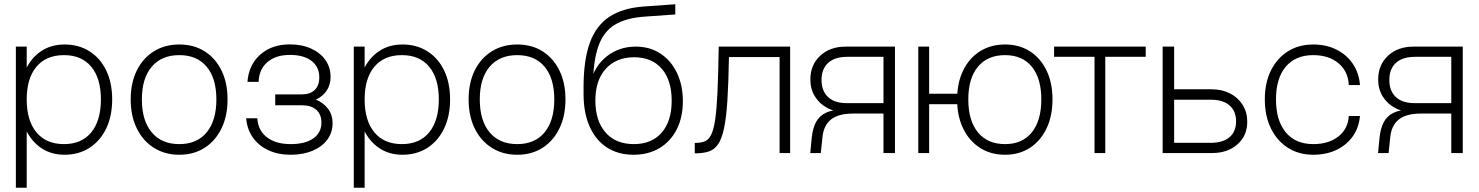

<svg xmlns="http://www.w3.org/2000/svg" viewBox="-20 -719 6947 902"><path d="M54.5 -500V163H105.5V-500ZM72.5 -252Q72.5 -174 98.8 -115.5Q125 -57 172.2 -24.5Q219.5 8 283 8Q350 8 400.5 -24.5Q451 -57 479 -115.5Q507 -174 507 -252Q507 -330 479 -388Q451 -446 400.5 -478Q350 -510 283 -510Q219.5 -510 172.2 -478Q125 -446 98.8 -388Q72.5 -330 72.5 -252ZM454 -252Q454 -152.5 408.8 -97.2Q363.5 -42 280.5 -42Q197 -42 151.2 -97.2Q105.5 -152.5 105.5 -252Q105.5 -351 151.2 -405.5Q197 -460 280.5 -460Q363.5 -460 408.8 -405.5Q454 -351 454 -252Z M594 -252Q594 -174 622.8 -115.5Q651.5 -57 703 -24.5Q754.5 8 822.5 8Q890.5 8 941.2 -24.5Q992 -57 1020.5 -115.5Q1049 -174 1049 -252Q1049 -330 1020.5 -388Q992 -446 941.2 -478Q890.5 -510 822.5 -510Q754.5 -510 703 -478Q651.5 -446 622.8 -388Q594 -330 594 -252ZM996.5 -252Q996.5 -152.5 951 -97.2Q905.5 -42 822.5 -42Q739 -42 692.8 -97.2Q646.5 -152.5 646.5 -252Q646.5 -351 692.8 -405.5Q739 -460 822.5 -460Q905.5 -460 951 -405.5Q996.5 -351 996.5 -252Z M1464 -251Q1496.5 -266 1514.8 -293.5Q1533 -321 1533 -357.5Q1533 -402.5 1508.8 -437Q1484.5 -471.5 1441.2 -491Q1398 -510.5 1341.5 -510.5Q1257 -510.5 1202.8 -462.5Q1148.5 -414.5 1142.5 -334.5H1195Q1197 -393.5 1236.2 -427.2Q1275.5 -461 1342 -461Q1407 -461 1443.5 -433Q1480 -405 1480 -355Q1480 -317.5 1458.5 -296.5Q1437 -275.5 1398 -275.5H1273V-224.5H1398Q1441.5 -224.5 1465.8 -203.2Q1490 -182 1490 -143.5Q1490 -95.5 1452 -68.8Q1414 -42 1345.5 -42Q1275.5 -42 1233.8 -74.2Q1192 -106.5 1189 -163.5H1136.5Q1140.5 -112 1167.8 -73.2Q1195 -34.5 1240.8 -13.2Q1286.5 8 1345.5 8Q1404 8 1448.5 -10.8Q1493 -29.5 1517.8 -63Q1542.5 -96.5 1542.5 -140.5Q1542.5 -179 1521.5 -207.5Q1500.5 -236 1464 -251Z M1642 -500V163H1693V-500ZM1660 -252Q1660 -174 1686.2 -115.5Q1712.5 -57 1759.8 -24.5Q1807 8 1870.5 8Q1937.5 8 1988 -24.5Q2038.5 -57 2066.5 -115.5Q2094.5 -174 2094.5 -252Q2094.5 -330 2066.5 -388Q2038.5 -446 1988 -478Q1937.5 -510 1870.5 -510Q1807 -510 1759.8 -478Q1712.5 -446 1686.2 -388Q1660 -330 1660 -252ZM2041.5 -252Q2041.5 -152.5 1996.2 -97.2Q1951 -42 1868 -42Q1784.5 -42 1738.8 -97.2Q1693 -152.5 1693 -252Q1693 -351 1738.8 -405.5Q1784.5 -460 1868 -460Q1951 -460 1996.2 -405.5Q2041.5 -351 2041.5 -252Z M2181.5 -252Q2181.5 -174 2210.2 -115.5Q2239 -57 2290.5 -24.5Q2342 8 2410 8Q2478 8 2528.8 -24.5Q2579.5 -57 2608 -115.5Q2636.5 -174 2636.5 -252Q2636.5 -330 2608 -388Q2579.5 -446 2528.8 -478Q2478 -510 2410 -510Q2342 -510 2290.5 -478Q2239 -446 2210.2 -388Q2181.5 -330 2181.5 -252ZM2584 -252Q2584 -152.5 2538.5 -97.2Q2493 -42 2410 -42Q2326.5 -42 2280.2 -97.2Q2234 -152.5 2234 -252Q2234 -351 2280.2 -405.5Q2326.5 -460 2410 -460Q2493 -460 2538.5 -405.5Q2584 -351 2584 -252Z M2721.5 -309.5Q2721.5 -436.5 2750.8 -517.5Q2780 -598.5 2842.5 -640Q2905 -681.5 3005.5 -688.5L3152.5 -699V-651L3009.5 -641Q2921.5 -635 2868.5 -602.8Q2815.5 -570.5 2791.5 -503Q2767.5 -435.5 2765.5 -323L2754 -330.5Q2772 -407.5 2830 -453.8Q2888 -500 2967 -500Q3033.5 -500 3083.2 -467Q3133 -434 3160.5 -376Q3188 -318 3188 -244Q3188 -168 3159.2 -111.2Q3130.5 -54.5 3078.2 -23.2Q3026 8 2956 8Q2883.5 8 2830.8 -26.5Q2778 -61 2749.8 -125Q2721.5 -189 2721.5 -277ZM2958 -42Q3041 -42 3088.2 -95.5Q3135.5 -149 3135.5 -246Q3135.5 -342.5 3088.8 -396.2Q3042 -450 2959 -450Q2875.5 -450 2826.2 -396.2Q2777 -342.5 2777 -246Q2777 -152 2824.5 -97Q2872 -42 2958 -42Z M3356.5 -500Q3354.5 -372.5 3350.8 -289.2Q3347 -206 3339.8 -157Q3332.5 -108 3320.2 -84.5Q3308 -61 3289.2 -54.2Q3270.5 -47.5 3244 -47.5V1.5Q3281.5 1.5 3308.2 -6.8Q3335 -15 3352.8 -40.2Q3370.5 -65.5 3381.2 -115.2Q3392 -165 3397.2 -246.8Q3402.5 -328.5 3404.5 -451H3642.5V0H3692V-500Z M3988.5 -185.5Q3919 -185.5 3884.2 -157.8Q3849.5 -130 3844 -76L3836 0H3786.5L3793.5 -72.5Q3798 -116.5 3813.8 -145.8Q3829.5 -175 3860.2 -189.5Q3891 -204 3939 -204ZM3959 -452Q3902 -452 3870.8 -423.8Q3839.5 -395.5 3839.5 -343.5Q3839.5 -291.5 3870.2 -263Q3901 -234.5 3957 -234.5H4130.5V-452ZM3954.5 -191.5Q3905.5 -191.5 3867.8 -211.2Q3830 -231 3808.5 -265.8Q3787 -300.5 3787 -345.5Q3787 -414 3833 -457Q3879 -500 3953 -500H4184.5V0H4130.5V-185.5H3954.5Z M4500 -229.5V-278.5H4345V-500H4294V0H4345V-229.5ZM4476.5 -252Q4476.5 -174 4504.8 -115.5Q4533 -57 4583.8 -24.5Q4634.5 8 4701.5 8Q4768.5 8 4818.5 -24.5Q4868.5 -57 4896.5 -115.5Q4924.5 -174 4924.5 -252Q4924.5 -330 4896.5 -388Q4868.5 -446 4818.5 -478Q4768.5 -510 4701.5 -510Q4634.5 -510 4583.8 -478Q4533 -446 4504.8 -388Q4476.5 -330 4476.5 -252ZM4872 -252Q4872 -152.5 4827.5 -97.2Q4783 -42 4701.5 -42Q4619.5 -42 4574.2 -97.2Q4529 -152.5 4529 -252Q4529 -351 4574.2 -405.5Q4619.5 -460 4701.5 -460Q4783 -460 4827.5 -405.5Q4872 -351 4872 -252Z M5362.5 -500H4932V-452H5122V0H5172.5V-452H5362.5Z M5667.5 -48H5496V-250.5H5669.5Q5725.5 -250.5 5756.2 -223.8Q5787 -197 5787 -149Q5787 -100.5 5755.8 -74.2Q5724.5 -48 5667.5 -48ZM5672 -299.5H5496V-500H5442V0H5673.5Q5747.5 0 5793.5 -40.8Q5839.5 -81.5 5839.5 -147Q5839.5 -191.5 5818 -226Q5796.5 -260.5 5758.8 -280Q5721 -299.5 5672 -299.5Z M5922 -252Q5922 -174 5950.8 -115.5Q5979.5 -57 6030.8 -24.5Q6082 8 6149.5 8Q6210.5 8 6258 -14.5Q6305.5 -37 6334.8 -77.8Q6364 -118.5 6369 -174H6316.5Q6313 -113.5 6267.5 -77.8Q6222 -42 6149.5 -42Q6066.5 -42 6020.5 -97.2Q5974.5 -152.5 5974.5 -252Q5974.5 -351 6020.2 -405.5Q6066 -460 6149.5 -460Q6222.5 -460 6268 -422Q6313.5 -384 6316.5 -319.5H6369Q6364.5 -376.5 6335.5 -419.2Q6306.5 -462 6258.5 -486Q6210.5 -510 6149.5 -510Q6082 -510 6030.8 -478Q5979.5 -446 5950.8 -388Q5922 -330 5922 -252Z M6656 -185.5Q6586.5 -185.5 6551.8 -157.8Q6517 -130 6511.5 -76L6503.5 0H6454L6461 -72.5Q6465.5 -116.5 6481.2 -145.8Q6497 -175 6527.8 -189.5Q6558.5 -204 6606.5 -204ZM6626.5 -452Q6569.5 -452 6538.2 -423.8Q6507 -395.5 6507 -343.5Q6507 -291.5 6537.8 -263Q6568.5 -234.5 6624.5 -234.5H6798V-452ZM6622 -191.5Q6573 -191.5 6535.2 -211.2Q6497.5 -231 6476 -265.8Q6454.5 -300.5 6454.5 -345.5Q6454.5 -414 6500.5 -457Q6546.5 -500 6620.5 -500H6852V0H6798V-185.5H6622Z"/></svg>

Font: Overused Grotesk Light
Style: Regular
Weight: 300
Designer: RandomMaerks
Version: Version 0.005